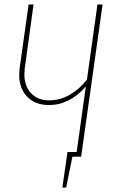

<svg xmlns="http://www.w3.org/2000/svg" viewBox="-20 -701 519 859"><path d="M439 -681 343 0H304L276 138H259L282 -21H323L364 -314Q291 -231 199 -231Q138 -231 102 -268Q66 -305 66 -367Q66 -377 68 -397L108 -681H130L91 -397Q89 -377 89 -369Q89 -316 119 -284Q149 -252 200 -252Q248 -252 292 -277Q336 -302 369 -345L416 -681Z"/></svg>

Font: Fira Sans Extra Condensed Thin
Style: Italic
Weight: 250
Width: 3
Italic angle: -8°
Designer: Carrois Corporate & Edenspiekermann AG
Foundry: Carrois Corporate GbR & Edenspiekermann AG
Version: Version 4.203